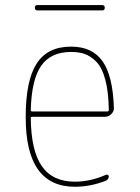

<svg xmlns="http://www.w3.org/2000/svg" viewBox="-20 -710 540 740"><path d="M124 -669.9Q114.3 -669.9 114.3 -680.2Q114.3 -690.4 124 -690.4H374Q383.8 -690.4 383.8 -680.2Q383.8 -669.9 374 -669.9ZM253.9 -509.8Q175.8 -509.8 138.7 -456.5Q101.6 -403.3 98.6 -286.1Q98.6 -280.3 104.5 -280.3H393.6Q398.4 -280.3 399.4 -285.2Q398.4 -356.4 385.7 -403.3Q373 -450.2 351.1 -472.2Q329.1 -494.1 306.6 -502Q284.2 -509.8 253.9 -509.8ZM268.6 9.8Q78.1 9.8 79.1 -259.8Q79.1 -399.4 121.1 -464.8Q163.1 -530.3 253.9 -530.3Q335.9 -530.3 375.5 -473.6Q415 -417 418.9 -294.9Q419.9 -281.2 409.2 -270.5Q398.4 -259.8 383.8 -259.8H104.5Q99.6 -259.8 98.6 -255.9Q99.6 -129.9 141.1 -69.8Q182.6 -9.8 268.6 -9.8Q328.1 -9.8 387.7 -36.1Q391.6 -38.1 395.5 -36.1Q399.4 -34.2 399.4 -30.3Q399.4 -19.5 388.7 -13.7Q329.1 9.8 268.6 9.8Z"/></svg>

Font: Rounded Mgen+ 1mn thin
Style: Regular
Weight: 100
Designer: [Source Han Sans]
Ryoko NISHIZUKA  (kana & ideographs); Paul D. Hunt (Latin, Greek & Cyrillic); Wenlong ZHANG  (bopomofo
Version: Version 1.059.20150602